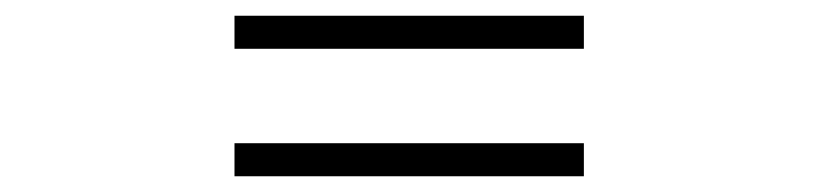

<svg xmlns="http://www.w3.org/2000/svg" viewBox="-20 -502 1040 244"><path d="M278 -440H722V-482H278ZM278 -278H722V-320H278Z"/></svg>

Font: Source Han Sans Old Style Bold
Style: Regular
Weight: 700
Designer: Ryoko NISHIZUKA (kana & ideographs); Paul D. Hunt (Latin, Greek & Cyrillic); Wenlong ZHANG (bopomofo); Sandoll Communica
Foundry: Adobe Systems Incorporated
Version: Version 1.004;PS 1.004;hotconv 1.0.81;makeotf.lib2.5.63406